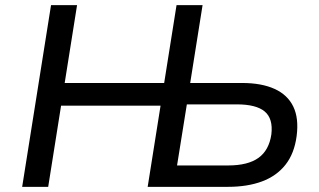

<svg xmlns="http://www.w3.org/2000/svg" viewBox="-20 -725 1238 745"><path d="M66 0 178 -705H279L231 -403H617L665 -705H766L718 -403H919Q995 -403 1045.5 -380Q1096 -357 1118 -311.5Q1140 -266 1131 -197Q1122 -129 1087.5 -85.5Q1053 -42 996.5 -21Q940 0 864 0H553L603 -315H217L167 0ZM667 -83H865Q942 -83 983 -112.5Q1024 -142 1033 -204Q1040 -265 1007 -292.5Q974 -320 899 -320H705Z"/></svg>

Font: Nunito Sans 7pt Medium
Style: Italic
Weight: 500
Italic angle: -9°
Designer: Vernon Adams
Foundry: Vernon Adams
Version: Version 3.101;gftools[0.9.27]